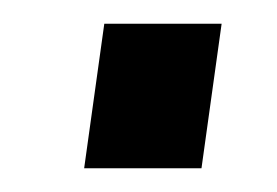

<svg xmlns="http://www.w3.org/2000/svg" viewBox="-20 -431 234 162"><path d="M167 -411 150 -289H51L68 -411Z"/></svg>

Font: Pathway Extreme 8pt Thin 12pt Medium
Style: Italic
Weight: 500
Italic angle: -8°
Version: Version 1.001;gftools[0.9.26]